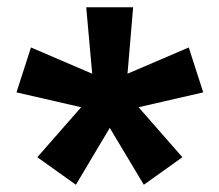

<svg xmlns="http://www.w3.org/2000/svg" viewBox="-20 -720 605 530"><path d="M218 -700H347.5L332 -516.5L501 -589L541 -465L362.5 -424L483.5 -286L377 -210L283 -367L189.5 -210L83 -286L204 -424L25.5 -465L65.5 -589L234.5 -516.5Z"/></svg>

Font: Overused Grotesk Black
Style: Regular
Weight: 900
Version: Version 0.004